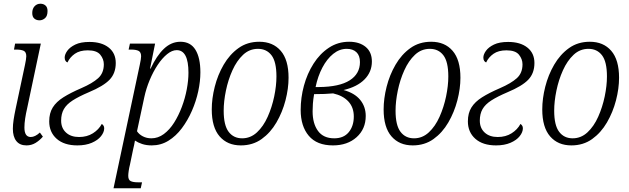

<svg xmlns="http://www.w3.org/2000/svg" viewBox="-20 -770 3376 1030"><path d="M192 -661Q175 -661 164 -670.5Q153 -680 153 -700Q153 -723 165.5 -736.5Q178 -750 197 -750Q213 -750 224 -740.5Q235 -731 235 -711Q235 -684 221.5 -672.5Q208 -661 192 -661ZM122 10Q86 10 67.5 -13.5Q49 -37 49 -79Q49 -101 53 -127.5Q57 -154 64 -187L114 -422Q117 -436 119 -448.5Q121 -461 121 -468Q121 -491 107 -497.5Q93 -504 68 -504H55L61 -536H199L126 -191Q119 -161 115 -134.5Q111 -108 111 -86Q111 -35 145 -35Q168 -35 194 -59L210 -37Q193 -17 171 -3.5Q149 10 122 10Z M395 10Q324 10 284 -25.5Q244 -61 244 -119Q244 -163 263 -193.5Q282 -224 320 -248Q358 -272 416 -297Q476 -323 506.5 -350.5Q537 -378 537 -425Q537 -453 518 -476.5Q499 -500 451 -500Q408 -500 381.5 -481.5Q355 -463 342 -435Q336 -437 331.5 -443.5Q327 -450 327 -461Q327 -478 341 -497.5Q355 -517 384 -531Q413 -545 460 -545Q525 -545 563 -515Q601 -485 601 -432Q601 -377 568 -342.5Q535 -308 456 -275Q402 -252 369.5 -231Q337 -210 322.5 -184.5Q308 -159 308 -123Q308 -83 334 -59Q360 -35 404 -35Q447 -35 478.5 -55Q510 -75 526 -105Q530 -103 534.5 -97Q539 -91 539 -82Q539 -61 522 -39.5Q505 -18 472.5 -4Q440 10 395 10Z M589 240 730 -423Q737 -455 737 -468Q737 -490 723.5 -497Q710 -504 684 -504H670L677 -536H812L785 -402H788Q820 -471 859.5 -508.5Q899 -546 948 -546Q1002 -546 1028.5 -503Q1055 -460 1055 -382Q1055 -334 1043.5 -280.5Q1032 -227 1009.5 -175.5Q987 -124 955.5 -82Q924 -40 883.5 -15Q843 10 794 10Q765 10 742.5 2.5Q720 -5 704 -16Q702 -4 699.5 8Q697 20 694 32L677 114Q673 129 670.5 146Q668 163 668 173Q668 195 681 201.5Q694 208 720 208H742L735 240ZM792 -28Q828 -28 859 -51Q890 -74 914 -112Q938 -150 955.5 -196.5Q973 -243 982 -291Q991 -339 991 -380Q991 -501 928 -501Q903 -501 876.5 -479.5Q850 -458 826 -422Q802 -386 783 -340.5Q764 -295 754 -248L715 -66Q726 -49 746.5 -38.5Q767 -28 792 -28Z M1272 10Q1200 10 1158 -38.5Q1116 -87 1116 -183Q1116 -241 1132 -304.5Q1148 -368 1180 -423Q1212 -478 1259.5 -512Q1307 -546 1371 -546Q1444 -546 1486 -497.5Q1528 -449 1528 -353Q1528 -295 1511.5 -231.5Q1495 -168 1463 -113Q1431 -58 1383.5 -24Q1336 10 1272 10ZM1279 -28Q1324 -28 1358.5 -60Q1393 -92 1416 -143.5Q1439 -195 1451 -252.5Q1463 -310 1463 -360Q1463 -439 1436.5 -473.5Q1410 -508 1364 -508Q1318 -508 1284 -476Q1250 -444 1227 -393Q1204 -342 1192 -284Q1180 -226 1180 -176Q1180 -98 1206.5 -63Q1233 -28 1279 -28Z M1766 10Q1680 10 1636.5 -41.5Q1593 -93 1593 -180Q1593 -246 1610.5 -310.5Q1628 -375 1662 -428.5Q1696 -482 1744.5 -514Q1793 -546 1853 -546Q1908 -546 1941.5 -518.5Q1975 -491 1975 -440Q1975 -384 1935.5 -344Q1896 -304 1823 -287Q1882 -271 1912 -234.5Q1942 -198 1942 -148Q1942 -78 1893 -34Q1844 10 1766 10ZM1840 -508Q1801 -508 1767.5 -481Q1734 -454 1709.5 -407.5Q1685 -361 1673 -303H1691Q1801 -304 1856 -339Q1911 -374 1911 -437Q1911 -472 1892 -490Q1873 -508 1840 -508ZM1773 -28Q1824 -28 1851 -61Q1878 -94 1878 -145Q1878 -194 1849 -225.5Q1820 -257 1767 -269Q1746 -267 1721 -266Q1696 -265 1665 -265Q1660 -235 1658.5 -213.5Q1657 -192 1657 -173Q1657 -107 1686 -67.5Q1715 -28 1773 -28Z M2194 10Q2122 10 2080 -38.5Q2038 -87 2038 -183Q2038 -241 2054 -304.5Q2070 -368 2102 -423Q2134 -478 2181.5 -512Q2229 -546 2293 -546Q2366 -546 2408 -497.5Q2450 -449 2450 -353Q2450 -295 2433.5 -231.5Q2417 -168 2385 -113Q2353 -58 2305.5 -24Q2258 10 2194 10ZM2201 -28Q2246 -28 2280.5 -60Q2315 -92 2338 -143.5Q2361 -195 2373 -252.5Q2385 -310 2385 -360Q2385 -439 2358.5 -473.5Q2332 -508 2286 -508Q2240 -508 2206 -476Q2172 -444 2149 -393Q2126 -342 2114 -284Q2102 -226 2102 -176Q2102 -98 2128.5 -63Q2155 -28 2201 -28Z M2641 10Q2570 10 2530 -25.5Q2490 -61 2490 -119Q2490 -163 2509 -193.5Q2528 -224 2566 -248Q2604 -272 2662 -297Q2722 -323 2752.5 -350.5Q2783 -378 2783 -425Q2783 -453 2764 -476.5Q2745 -500 2697 -500Q2654 -500 2627.5 -481.5Q2601 -463 2588 -435Q2582 -437 2577.5 -443.5Q2573 -450 2573 -461Q2573 -478 2587 -497.5Q2601 -517 2630 -531Q2659 -545 2706 -545Q2771 -545 2809 -515Q2847 -485 2847 -432Q2847 -377 2814 -342.5Q2781 -308 2702 -275Q2648 -252 2615.5 -231Q2583 -210 2568.5 -184.5Q2554 -159 2554 -123Q2554 -83 2580 -59Q2606 -35 2650 -35Q2693 -35 2724.5 -55Q2756 -75 2772 -105Q2776 -103 2780.5 -97Q2785 -91 2785 -82Q2785 -61 2768 -39.5Q2751 -18 2718.5 -4Q2686 10 2641 10Z M3045 10Q2973 10 2931 -38.5Q2889 -87 2889 -183Q2889 -241 2905 -304.5Q2921 -368 2953 -423Q2985 -478 3032.5 -512Q3080 -546 3144 -546Q3217 -546 3259 -497.5Q3301 -449 3301 -353Q3301 -295 3284.5 -231.5Q3268 -168 3236 -113Q3204 -58 3156.5 -24Q3109 10 3045 10ZM3052 -28Q3097 -28 3131.5 -60Q3166 -92 3189 -143.5Q3212 -195 3224 -252.5Q3236 -310 3236 -360Q3236 -439 3209.5 -473.5Q3183 -508 3137 -508Q3091 -508 3057 -476Q3023 -444 3000 -393Q2977 -342 2965 -284Q2953 -226 2953 -176Q2953 -98 2979.5 -63Q3006 -28 3052 -28Z"/></svg>

Font: Noto Serif Condensed Light
Style: Italic
Weight: 300
Width: 3
Italic angle: -12°
Designer: Monotype Design Team
Foundry: Monotype Imaging Inc.
Version: Version 2.014; ttfautohint (v1.8.4.7-5d5b)